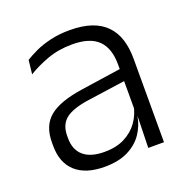

<svg xmlns="http://www.w3.org/2000/svg" viewBox="-98 -591 682 695"><g transform="rotate(-20 243.0 -244.0)"><path d="M362.5 0 365.5 -121.5 363 -131V-288.5V-321Q363 -384 331.2 -415.2Q299.5 -446.5 231.5 -446.5Q178.5 -446.5 135 -430.5Q91.5 -414.5 58.5 -394L64.5 -447.5Q82.5 -459 108 -470.8Q133.5 -482.5 166.8 -490.2Q200 -498 240 -498Q289 -498 323.8 -486Q358.5 -474 380.5 -451Q402.5 -428 412.8 -395.5Q423 -363 423 -322.5V0ZM191.5 10.5Q119 10.5 80.2 -24.5Q41.5 -59.5 41.5 -125V-138Q41.5 -202.5 81.2 -235.2Q121 -268 210 -281L373 -305L376 -259L217.5 -236.5Q155.5 -227.5 128.5 -205.8Q101.5 -184 101.5 -141.5V-132.5Q101.5 -87.5 129 -64Q156.5 -40.5 209.5 -40.5Q255 -40.5 287.2 -57Q319.5 -73.5 339.2 -101.2Q359 -129 365.5 -163.5L377.5 -120.5H365Q359 -86 338.8 -56Q318.5 -26 282.2 -7.8Q246 10.5 191.5 10.5Z"/></g></svg>

Font: Anek Telugu Medium Light
Style: Regular
Weight: 300
Version: Version 1.003